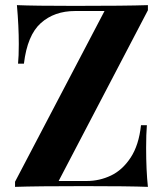

<svg xmlns="http://www.w3.org/2000/svg" viewBox="-20 -728 642 748"><path d="M208.5 -22.9H318.4Q367.7 -22.9 412.4 -44.2Q457 -65.4 489 -114Q521 -162.6 529.3 -240.2H552.2Q549.3 -206.1 549.3 -151.9Q549.3 -64.5 556.2 0Q481.9 -2.9 307.1 -2.9Q121.6 -2.9 38.6 0V-20L387.2 -685.1H272.9Q191.4 -685.1 138.9 -637.9Q86.4 -590.8 73.2 -480H50.3Q53.2 -507.8 53.2 -556.2Q53.2 -625.5 45.9 -708Q112.8 -705.1 271 -705.1Q468.8 -705.1 556.2 -708V-688Z"/></svg>

Font: TypoPRO Playfair Display SC
Style: Bold
Weight: 700
Designer: Claus Eggers Sørensen
Foundry: Claus Eggers Sørensen
Version: Version 1.004;PS 001.004;hotconv 1.0.70;makeotf.lib2.5.58329